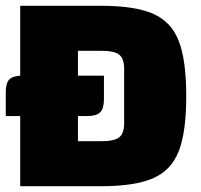

<svg xmlns="http://www.w3.org/2000/svg" viewBox="-20 -645 695 665"><path d="M625 -312Q625 -187 599 -121Q573 -55 510 -27.5Q447 0 329 0H50V-243H0V-325Q0 -356 11 -368.5Q22 -381 50 -383V-625H329Q447 -625 510 -597.5Q573 -570 599 -503.5Q625 -437 625 -312ZM410 -406Q410 -442 393 -455.5Q376 -469 332 -469H250V-383H340V-301Q340 -269 327 -256Q314 -243 281 -243H250V-156H332Q376 -156 393 -169.5Q410 -183 410 -219Z"/></svg>

Font: Changa Black
Style: Regular
Weight: 900
Designer: Eduardo Rodriguez Tunni
Foundry: Eduardo Rodriguez Tunni
Version: Version 2.001; ttfautohint (v1.5.10-5e6f)